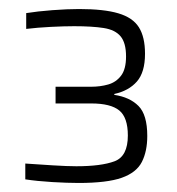

<svg xmlns="http://www.w3.org/2000/svg" viewBox="-20 -821 392 425"><path d="M154 -416Q129 -416 95.5 -418Q62 -420 36 -424V-459Q65 -457 97 -455Q129 -453 149 -453Q204 -453 233.5 -464Q263 -475 263 -521Q263 -561 244 -576.5Q225 -592 182 -592H103V-629H182Q202 -629 219.5 -634Q237 -639 248 -653.5Q259 -668 259 -696Q259 -726 247 -740.5Q235 -755 209.5 -759Q184 -763 144 -763Q122 -763 92.5 -761.5Q63 -760 38 -757V-792Q63 -796 96 -798.5Q129 -801 155 -801Q210 -801 242 -791.5Q274 -782 287.5 -760.5Q301 -739 301 -702Q301 -661 283 -640.5Q265 -620 233 -613V-611Q267 -606 286.5 -586.5Q306 -567 306 -520Q306 -486 294 -462.5Q282 -439 249.5 -427.5Q217 -416 154 -416Z"/></svg>

Font: Saira Thin ExtraLight
Style: Regular
Weight: 250
Version: Version 1.101